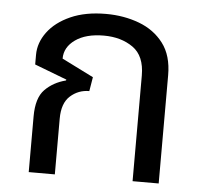

<svg xmlns="http://www.w3.org/2000/svg" viewBox="-45 -605 690 652"><g transform="rotate(5 300.0 -279.0)"><path d="M76 0V-190Q76 -253 104 -281.5Q132 -310 175 -321L176 -324L66 -366V-399Q66 -440 93 -476.5Q120 -513 170.5 -535.5Q221 -558 291 -558Q352 -558 404 -538.5Q456 -519 487.5 -477.5Q519 -436 519 -369V0H430V-360Q430 -427 389.5 -455.5Q349 -484 290 -484Q229 -484 193 -458.5Q157 -433 157 -394L265 -340L257 -292Q220 -292 192.5 -267.5Q165 -243 165 -190V0Z"/></g></svg>

Font: TSCustom
Style: Regular
Weight: 400
Designer: Monotype Design Team
Foundry: Monotype Imaging Inc.
Version: Version 2.004; ttfautohint (v1.8.3) -l 8 -r 50 -G 200 -x 14 